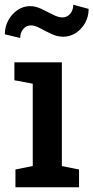

<svg xmlns="http://www.w3.org/2000/svg" viewBox="-36 -792 394 812"><path d="M29.3 0V-75.2L102.5 -89.8V-438L24.9 -452.6V-528.3H225.6V-89.8L298.3 -75.2V0ZM49.3 -631.3 -15.6 -647Q-15.6 -678.7 -1 -705.8Q13.7 -732.9 38.1 -749.5Q62.5 -766.1 91.3 -766.1Q114.3 -766.1 139.4 -754.2Q164.6 -742.2 187.7 -730.2Q210.9 -718.3 227.5 -718.3Q247.6 -718.3 260.7 -733.6Q273.9 -749 273.9 -772L338.9 -754.4Q338.9 -721.7 324 -695.1Q309.1 -668.5 284.7 -652.6Q260.3 -636.7 231 -636.7Q206.1 -636.7 180.9 -648.7Q155.8 -660.6 133.8 -672.6Q111.8 -684.6 95.2 -684.6Q74.7 -684.6 62 -668.9Q49.3 -653.3 49.3 -631.3Z"/></svg>

Font: Roboto Slab Medium
Style: Regular
Weight: 500
Designer: Google
Version: Version 2.001; ttfautohint (v1.8.3)